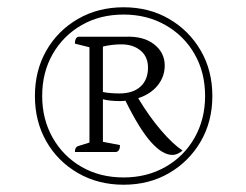

<svg xmlns="http://www.w3.org/2000/svg" viewBox="-20 -750 676 528"><path d="M320 -242Q250 -242 194.5 -274Q139 -306 107.5 -361Q76 -416 76 -486Q76 -556 107.5 -611Q139 -666 194.5 -698Q250 -730 320 -730Q390 -730 445 -698Q500 -666 532 -611Q564 -556 564 -486Q564 -416 532 -361Q500 -306 445 -274Q390 -242 320 -242ZM320 -262Q384 -262 435 -291Q486 -320 515 -371Q544 -422 544 -486Q544 -551 515 -601.5Q486 -652 435 -681Q384 -710 320 -710Q255 -710 204.5 -681Q154 -652 125 -601.5Q96 -551 96 -486Q96 -422 125 -371Q154 -320 204.5 -291Q255 -262 320 -262ZM186 -332Q186 -345 194 -348L226 -358V-620L186 -630Q186 -647 196 -649H325Q375 -651 404 -628Q433 -605 433 -570Q433 -539 413.5 -515Q394 -491 360 -480Q390 -430 422.5 -392Q455 -354 482 -336Q478 -332 470 -328Q462 -324 454 -324Q427 -324 395.5 -359Q364 -394 325 -473Q318 -472 310 -472Q282 -472 263 -477V-360L310 -351Q310 -334 299 -332ZM314 -628Q288 -628 263 -622V-497Q272 -495 284.5 -494Q297 -493 308 -493Q346 -493 366.5 -512Q387 -531 387 -564Q387 -594 366.5 -611Q346 -628 314 -628Z"/></svg>

Font: Petrona ExtraLight
Style: Regular
Weight: 200
Designer: Ringo R. Seeber
Foundry: Ringo R. Seeber
Version: Version 2.001; ttfautohint (v1.8.3)